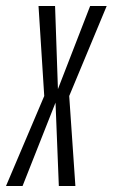

<svg xmlns="http://www.w3.org/2000/svg" viewBox="-59 -618 374 638"><path d="M-39 0H16L125.5 -277L136.5 0H191.5L171 -299L295.5 -598H240.5L133.5 -322L124 -598H69L88 -299Z"/></svg>

Font: Anybody ExtraCondensed Light
Style: Italic
Weight: 300
Width: 2
Italic angle: -10°
Version: Version 1.113;gftools[0.9.25]